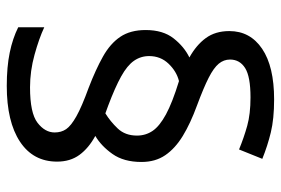

<svg xmlns="http://www.w3.org/2000/svg" viewBox="-148 -656 810 553"><g transform="rotate(90 256.5 -380.0)"><path d="M67 -395Q67 -445 91 -475.5Q115 -506 146 -521Q110 -541 90 -568.5Q70 -596 70 -636Q70 -696 121 -730.5Q172 -765 267 -765Q323 -765 362 -755.5Q401 -746 438 -731L411 -664Q377 -678 343 -687.5Q309 -697 261 -697Q201 -697 176.5 -681.5Q152 -666 152 -638Q152 -620 164 -605.5Q176 -591 204.5 -576.5Q233 -562 284 -543Q336 -524 372 -502Q408 -480 427.5 -451.5Q447 -423 447 -383Q447 -332 424 -299.5Q401 -267 372 -250Q407 -231 426.5 -204.5Q446 -178 446 -140Q446 -71 388.5 -33Q331 5 228 5Q173 5 132 -3.5Q91 -12 59 -28V-103Q91 -88 138 -75Q185 -62 232 -62Q306 -62 334 -83.5Q362 -105 362 -133Q362 -152 352.5 -166Q343 -180 315.5 -195.5Q288 -211 233 -231Q181 -251 143.5 -272Q106 -293 86.5 -322Q67 -351 67 -395ZM142 -405Q142 -381 155.5 -361.5Q169 -342 200.5 -324.5Q232 -307 285 -287L307 -279Q330 -293 350.5 -314.5Q371 -336 371 -370Q371 -395 357.5 -415Q344 -435 310 -453.5Q276 -472 214 -491Q186 -484 164 -461Q142 -438 142 -405Z"/></g></svg>

Font: Noto Sans Cherokee
Style: Regular
Weight: 400
Designer: Monotype Design Team
Foundry: Monotype Imaging Inc.
Version: Version 2.001